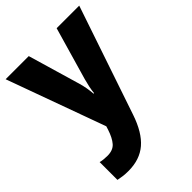

<svg xmlns="http://www.w3.org/2000/svg" viewBox="-228 -654 998 998"><g transform="rotate(-45 271.5 -154.5)"><path d="M1 -549H171L256 -259Q268 -217 271 -173H275Q277 -194 281.5 -215Q286 -236 292 -258L376 -549H542L339 50Q306 148 252.5 194Q199 240 115 240Q92 240 74.5 237.5Q57 235 42 232V101Q52 104 66 105.5Q80 107 94 107Q135 107 156 83Q177 59 192 13L198 -6Z"/></g></svg>

Font: Noto Sans Ethiopic SemiCondensed ExtraBold
Style: Regular
Weight: 800
Width: 4
Designer: Monotype Design Team
Foundry: Monotype Imaging Inc.
Version: Version 2.102; ttfautohint (v1.8.4.7-5d5b)